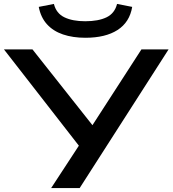

<svg xmlns="http://www.w3.org/2000/svg" viewBox="-28 -956 877 976"><path d="M232 0 385 -234 388 -196 -8 -705H137L448 -312H437L691 -705H829L377 0ZM406 -764Q342 -764 292 -781Q242 -798 210.5 -833Q179 -868 169 -921L246 -936Q258 -888 299.5 -868Q341 -848 405 -848Q472 -848 513.5 -868Q555 -888 567 -936L644 -921Q631 -843 569.5 -803.5Q508 -764 406 -764Z"/></svg>

Font: Nunito Sans 7pt Expanded SemiBold
Style: Regular
Weight: 600
Width: 7
Designer: Vernon Adams
Foundry: Vernon Adams
Version: Version 3.101;gftools[0.9.27]